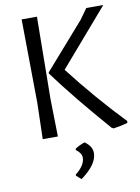

<svg xmlns="http://www.w3.org/2000/svg" viewBox="-96 -705 739 1012"><g transform="rotate(-10 273.5 -199.0)"><path d="M173 0 169 -200 174 -641H92L97 -193L92 0ZM547 -17C450.3 -117.7 357.7 -225.3 269 -340L529 -641H438L398 -585L184 -341V-335C254 -239.7 346 -126.7 460 4L470 9C498 5 523.3 -0.3 546 -7ZM345 118C345 94 332 73 306 55C287.3 61 270 69.3 254 80V87C273.3 101 283 116 283 132C283 159.3 265.7 186.7 231 214V220L257 243C315.7 200.3 345 158.7 345 118Z"/></g></svg>

Font: Alegreya Sans
Style: Regular
Weight: 400
Designer: Juan Pablo del Peral
Foundry: Huerta Tipografica
Version: Version 1.000;PS 001.000;hotconv 1.0.70;makeotf.lib2.5.58329